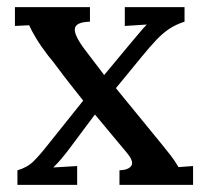

<svg xmlns="http://www.w3.org/2000/svg" viewBox="-20 -520 576 540"><path d="M29 0V-41Q57 -49 75 -67Q93 -85 118 -117L214 -237Q199 -256 180 -280Q161 -304 144 -327Q127 -350 115 -364Q95 -390 81.5 -412.5Q68 -435 62 -449L22 -447V-500H233V-459Q193 -458 190.5 -439.5Q188 -421 219 -380L273 -309L347 -398Q361 -414 371.5 -427Q382 -440 393 -451L331 -447V-500H499V-459Q474 -451 455.5 -438.5Q437 -426 419.5 -407.5Q402 -389 379 -361L306 -272L436 -113Q448 -98 459.5 -83.5Q471 -69 482 -50L523 -53V0H316V-41Q342 -42 349.5 -54Q357 -66 337 -90L247 -198L176 -103Q164 -87 153.5 -74.5Q143 -62 130 -49L197 -53V0Z"/></svg>

Font: Lora Medium
Style: Regular
Weight: 500
Designer: Olga Karpushina, Alexei Vanyashin (Cyrillic)
Foundry: Cyreal
Version: Version 3.004